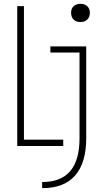

<svg xmlns="http://www.w3.org/2000/svg" viewBox="-20 -762 540 1002"><path d="M70 0V-730H105V-33H310V0ZM200 188Q298 188 346.5 131Q395 74 395 -40V-488H243V-520H430V-41Q430 88 372 154Q314 220 200 220ZM400 -647Q377 -647 364 -660Q351 -673 351 -695Q351 -717 364 -729.5Q377 -742 400 -742Q422 -742 435.5 -729.5Q449 -717 449 -695Q449 -673 435.5 -660Q422 -647 400 -647Z"/></svg>

Font: M PLUS Code Latin ExtraLight
Style: Regular
Weight: 250
Designer: Coji Morishita
Foundry: UNDERFOREST DESIGN
Version: Version 1.002; ttfautohint (v1.8.3)